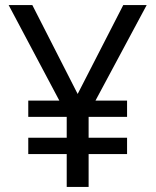

<svg xmlns="http://www.w3.org/2000/svg" viewBox="-20 -734 612 754"><path d="M285 -365 464 -714H556L355 -339H479V-275H328V-193H479V-129H328V0H242V-129H91V-193H242V-275H91V-339H213L14 -714H107Z"/></svg>

Font: Noto Sans Sogdian
Style: Regular
Weight: 400
Designer: Monotype Design Team
Foundry: Monotype Imaging Inc.
Version: Version 2.002; ttfautohint (v1.8.4.7-5d5b)